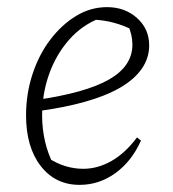

<svg xmlns="http://www.w3.org/2000/svg" viewBox="-20 -510 486 538"><path d="M203 8Q135 8 94 -45Q53 -98 53 -187Q53 -247 71 -302Q89 -357 121 -399Q153 -441 193.5 -465.5Q234 -490 280 -490Q330 -490 364 -459.5Q398 -429 398 -383Q398 -347 377 -317Q356 -287 316 -264Q276 -241 217 -224.5Q158 -208 82 -198V-230Q221 -250 286 -287.5Q351 -325 351 -385Q351 -413 338 -441L356 -424Q329 -438 300 -446Q271 -454 239 -455L260 -459Q210 -440 173.5 -398.5Q137 -357 117.5 -302Q98 -247 98 -186Q98 -150 106 -114.5Q114 -79 131 -47L117 -66Q141 -51 165 -44Q189 -37 213 -37Q254 -37 292.5 -59Q331 -81 364 -125L375 -116Q349 -58 303.5 -25Q258 8 203 8Z"/></svg>

Font: Piazzolla Thin Thin
Style: Italic
Weight: 250
Italic angle: -11.3°
Version: Version 2.005